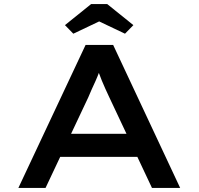

<svg xmlns="http://www.w3.org/2000/svg" viewBox="-20 -920 972 940"><path d="M70 0 399 -700H534L862 0H724L514 -446Q505 -465 496 -485Q487 -505 478.5 -525.5Q470 -546 462.5 -567Q455 -588 448 -608L480 -609Q473 -587 465 -565.5Q457 -544 447.5 -523Q438 -502 429 -482.5Q420 -463 412 -443L203 0ZM217 -152 264 -265H661L686 -152ZM339 -755 298 -797 426 -900H505L633 -797L592 -755L451 -822H480Z"/></svg>

Font: Lexend Tera Medium
Style: Regular
Weight: 500
Designer: Bonnie Shaver-Troup, Thomas Jockin
Foundry: Lexend
Version: Version 1.007